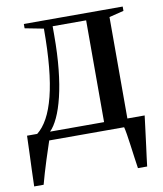

<svg xmlns="http://www.w3.org/2000/svg" viewBox="-78 -566 689 810"><g transform="rotate(-10 266.0 -161.0)"><path d="M44 0V-31L54 -36Q79.5 -56 99 -91.8Q118.5 -127.5 132 -180.5Q145.5 -233.5 152.2 -305Q159 -376.5 159 -468.5L79 -484V-502.5H502.5V-484L440 -468.5V0ZM109 -36H340.5V-472H197V-434Q197 -354 190.2 -288.2Q183.5 -222.5 171.2 -172.2Q159 -122 143 -87.8Q127 -53.5 109 -36ZM3 180Q4 146 5.2 110.2Q6.5 74.5 8 37.8Q9.5 1 10.5 -36H134.5L100 -2.5Q96 9.5 89 30.8Q82 52 73.5 78.2Q65 104.5 57.2 131.2Q49.5 158 43.5 180ZM447.5 180Q444 157.5 440.5 131.5Q437 105.5 433.5 79.8Q430 54 426.5 32.2Q423 10.5 419.5 -2.5L394 -34H514Q511.5 -14 508.8 7.8Q506 29.5 503.2 52.2Q500.5 75 497.5 97.2Q494.5 119.5 491.8 140.5Q489 161.5 487 180Z"/></g></svg>

Font: Merriweather 144pt
Style: Regular
Weight: 400
Version: Version 2.100